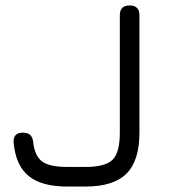

<svg xmlns="http://www.w3.org/2000/svg" viewBox="-20 -685 622 705"><path d="M227 0Q133 0 85.5 -38.5Q38 -77 30 -161Q27 -198 65 -198Q99 -198 102 -162Q108 -111 135.5 -91.5Q163 -72 227 -72H294Q367 -72 393.5 -98.5Q420 -125 420 -198V-629Q420 -665 456 -665Q492 -665 492 -629V-198Q492 -95 444.5 -47.5Q397 0 294 0Z"/></svg>

Font: Jura SemiBold
Style: Regular
Weight: 600
Designer: Daniel Johnson, Alexei Vanyashin
Foundry: Daniel Johnson
Version: Version 5.103